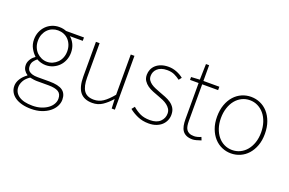

<svg xmlns="http://www.w3.org/2000/svg" viewBox="-113 -1095 2660 1766"><g transform="rotate(20 1217.5 -212.0)"><path d="M275 257Q331 257 375.5 242Q420 227 452 202Q484 177 501 145Q518 113 518 80Q518 19 477.5 -9.5Q437 -38 349 -38H232Q202 -38 182 -44Q162 -50 150 -59.5Q138 -69 133.5 -82.5Q129 -96 129 -111Q129 -138 143 -157.5Q157 -177 175 -191Q193 -180 217 -173.5Q241 -167 264 -167Q302 -167 335 -181.5Q368 -196 392.5 -221Q417 -246 431 -280.5Q445 -315 445 -354Q445 -399 428 -435Q411 -471 383 -494H509V-527H333Q322 -532 304.5 -536Q287 -540 264 -540Q226 -540 193 -526Q160 -512 135.5 -487Q111 -462 97 -428Q83 -394 83 -354Q83 -306 104 -268.5Q125 -231 150 -209V-205Q141 -199 131 -190Q121 -181 112.5 -168.5Q104 -156 98 -141Q92 -126 92 -108Q92 -78 105.5 -57Q119 -36 139 -24V-20Q102 6 80.5 40.5Q59 75 59 110Q59 143 74 170Q89 197 117 216.5Q145 236 185 246.5Q225 257 275 257ZM264 -200Q236 -200 210 -211.5Q184 -223 164 -243Q144 -263 132.5 -291.5Q121 -320 121 -354Q121 -390 132.5 -418Q144 -446 163.5 -466Q183 -486 209 -496.5Q235 -507 264 -507Q294 -507 320 -496.5Q346 -486 365.5 -466Q385 -446 396.5 -417.5Q408 -389 408 -354Q408 -320 396.5 -291.5Q385 -263 365 -243Q345 -223 319 -211.5Q293 -200 264 -200ZM277 225Q189 225 143 193Q97 161 97 107Q97 78 114 46.5Q131 15 170 -11Q192 -6 210.5 -4Q229 -2 234 -2H354Q417 -2 449 17Q481 36 481 84Q481 110 467 135Q453 160 426.5 180Q400 200 362 212.5Q324 225 277 225Z M785 13Q840 13 883 -15.5Q926 -44 966 -90H968L972 0H1003V-527H967V-133Q918 -74 877.5 -47Q837 -20 788 -20Q721 -20 691.5 -62Q662 -104 662 -192V-527H626V-188Q626 -85 665 -36Q704 13 785 13Z M1336 13Q1378 13 1410 1Q1442 -11 1463.5 -31Q1485 -51 1496.5 -77.5Q1508 -104 1508 -133Q1508 -172 1492.5 -197.5Q1477 -223 1452 -240.5Q1427 -258 1396 -270Q1365 -282 1333 -294Q1309 -303 1286.5 -312.5Q1264 -322 1246 -335Q1228 -348 1217 -364.5Q1206 -381 1206 -405Q1206 -425 1213.5 -443Q1221 -461 1236.5 -475.5Q1252 -490 1275.5 -498.5Q1299 -507 1332 -507Q1374 -507 1404 -493Q1434 -479 1460 -459L1481 -486Q1452 -510 1413 -525Q1374 -540 1335 -540Q1294 -540 1263 -529Q1232 -518 1211 -499Q1190 -480 1179.5 -455Q1169 -430 1169 -403Q1169 -369 1184.5 -345.5Q1200 -322 1224 -305Q1248 -288 1278.5 -276Q1309 -264 1339 -253Q1362 -245 1385.5 -234.5Q1409 -224 1428 -209.5Q1447 -195 1459 -176Q1471 -157 1471 -131Q1471 -86 1437.5 -53Q1404 -20 1338 -20Q1279 -20 1239.5 -39.5Q1200 -59 1167 -88L1144 -59Q1179 -30 1227.5 -8.5Q1276 13 1336 13Z M1767 13Q1781 13 1803.5 7Q1826 1 1849 -7L1837 -37Q1823 -30 1804 -25Q1785 -20 1770 -20Q1741 -20 1723 -28.5Q1705 -37 1695 -52Q1685 -67 1681.5 -88.5Q1678 -110 1678 -135V-494H1834V-527H1678V-681H1647L1643 -527L1559 -522V-494H1643V-140Q1643 -106 1648.5 -77.5Q1654 -49 1668 -29Q1682 -9 1706 2Q1730 13 1767 13Z M2142 13Q2189 13 2231.5 -5.5Q2274 -24 2306 -59.5Q2338 -95 2357 -146Q2376 -197 2376 -262Q2376 -328 2357 -380Q2338 -432 2306 -467.5Q2274 -503 2231.5 -521.5Q2189 -540 2142 -540Q2095 -540 2052.5 -521.5Q2010 -503 1978 -467.5Q1946 -432 1927 -380Q1908 -328 1908 -262Q1908 -197 1927 -146Q1946 -95 1978 -59.5Q2010 -24 2052.5 -5.5Q2095 13 2142 13ZM2142 -20Q2100 -20 2064 -37.5Q2028 -55 2002 -87Q1976 -119 1961 -163.5Q1946 -208 1946 -262Q1946 -316 1961 -361.5Q1976 -407 2002 -439Q2028 -471 2064 -489Q2100 -507 2142 -507Q2184 -507 2220 -489Q2256 -471 2282.5 -439Q2309 -407 2324 -361.5Q2339 -316 2339 -262Q2339 -208 2324 -163.5Q2309 -119 2282.5 -87Q2256 -55 2220 -37.5Q2184 -20 2142 -20Z"/></g></svg>

Font: Spoqa Han Sans Neo Thin
Style: Regular
Weight: 100
Designer: [Spoqa Han Sans Neo] Dong-huui Kim  Younghwa Kang  Yujin Lee  [Noto Sans] Ryoko NISHIZUKA  (kana & ideographs); Paul D. 
Foundry: Spoqa (http://www.spoqa-han-sans.com)
Version: Version 1.100;hotconv 1.0.109;makeotfexe 2.5.65596